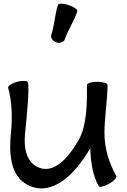

<svg xmlns="http://www.w3.org/2000/svg" viewBox="-20 -1005 707 1066"><path d="M340 -787C358 -841 392 -888 409 -942C413 -951 391 -967 361 -977C332 -987 305 -987 302 -978C284 -924 283 -866 265 -813C259 -796 272 -777 292 -770C313 -763 334 -771 340 -787ZM25 -519C47 -438 49 -354 41 -270C29 -155 36 -28 134 22C266 90 397 -35 481 -182C484 -106 494 -31 528 28C532 37 558 31 586 15C613 0 631 -20 626 -28C584 -101 560 -183 560 -267C560 -352 575 -438 577 -524C577 -525 577 -526 577 -528C577 -528 577 -529 577 -530C577 -531 577 -532 577 -533C577 -543 551 -551 520 -551C489 -551 463 -543 463 -533C463 -430 463 -314 419 -232C362 -130 277 -32 186 -79C123 -111 112 -190 119 -263C129 -359 144 -515 135 -548C132 -557 106 -559 75 -551C45 -542 23 -528 25 -519Z"/></svg>

Font: Nupuram SemiBold
Style: Regular
Weight: 600
Designer: Santhosh Thottingal (santhosh.thottingal@gmail.com)
Foundry: SMC
Version: Version 1.000